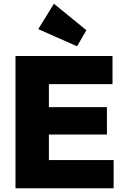

<svg xmlns="http://www.w3.org/2000/svg" viewBox="-20 -1009 667 1029"><path d="M63 0H589V-151H242V-288H553V-435H242V-558H583V-709H63ZM185 -853 393 -761 443 -847 269 -989Z"/></svg>

Font: MV Cash ExtraBold
Style: Regular
Weight: 800
Designer: Rodrigo Fuenzalida
Foundry: fragTYPE
Version: Version 1.100;Glyphs 3.1.2 (3151)